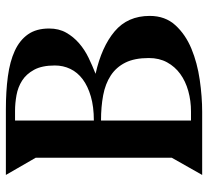

<svg xmlns="http://www.w3.org/2000/svg" viewBox="-48 -678 725 670"><g transform="rotate(-90 315.0 -342.5)"><path d="M269 -685Q332 -685 384 -678Q436 -671 473 -654Q510 -637 530.5 -608Q551 -579 551 -534Q551 -500 536.5 -474.5Q522 -449 499.5 -429.5Q477 -410 449 -396.5Q421 -383 393 -372Q487 -351 541 -305.5Q595 -260 595 -183Q595 -129 562.5 -93.5Q530 -58 480.5 -37.5Q431 -17 372 -8.5Q313 0 260 0H40L100 -106V-581L40 -685ZM230 -378Q278 -378 314 -388.5Q350 -399 374 -417Q398 -435 410 -460Q422 -485 422 -514Q422 -559 407 -586.5Q392 -614 369 -628.5Q346 -643 318 -648Q290 -653 264 -653H230ZM261 -39Q299 -39 333 -48.5Q367 -58 392.5 -76.5Q418 -95 433 -122.5Q448 -150 448 -186Q448 -236 432 -268Q416 -300 387 -319Q358 -338 318 -345.5Q278 -353 230 -353V-39Z"/></g></svg>

Font: Bluu Next Cyrillic
Style: Bold
Weight: 700
Designer: Igor Stepanchenko
Foundry: Igor Stepanchenko
Version: Version 1.000